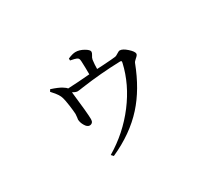

<svg xmlns="http://www.w3.org/2000/svg" viewBox="-116 -793 1232 1093"><g transform="rotate(-30 500.0 -246.0)"><path d="M357.4 65.4 344.7 51.8Q466.8 -20.5 551.8 -132.3Q636.7 -244.1 665 -369.1Q667 -377.9 665 -380.4Q663.1 -382.8 655.3 -382.8Q527.3 -378.9 402.3 -361.3Q371.1 -356.4 363.3 -356.4Q351.6 -356.4 332 -368.2Q349.6 -218.8 349.6 -181.6Q349.6 -155.3 326.2 -153.3Q309.6 -153.3 296.9 -175.8Q285.2 -195.3 284.2 -215.8Q284.2 -218.8 286.1 -228.5Q288.1 -243.2 288.1 -251Q287.1 -271.5 282.2 -307.6Q276.4 -348.6 271.5 -364.3Q264.6 -390.6 231.4 -425.8Q227.5 -430.7 225.6 -432.6L233.4 -445.3Q281.2 -429.7 301.8 -416Q318.4 -406.2 324.2 -397.5Q389.6 -400.4 468.8 -407.2Q468.8 -453.1 466.8 -493.2Q465.8 -505.9 463.9 -509.8Q461.9 -515.6 453.1 -520Q444.3 -524.4 413.1 -530.3V-543Q444.3 -556.6 463.9 -556.6Q489.3 -556.6 516.6 -541Q543.9 -525.4 543.9 -512.7Q543.9 -504.9 537.1 -494.1Q528.3 -481.4 526.4 -469.7Q522.5 -440.4 522.5 -411.1Q535.2 -412.1 562.5 -413.1Q626 -417 646.5 -419.9Q653.3 -420.9 666.5 -429.7Q679.7 -438.5 686.5 -438.5Q705.1 -438.5 732.4 -414.1Q759.8 -389.6 759.8 -375Q759.8 -366.2 743.2 -352.5Q729.5 -340.8 726.6 -333Q671.9 -189.5 587.9 -96.7Q499 2 357.4 65.4Z"/></g></svg>

Font: Bpmf Zihi Only R
Style: R
Weight: 400
Foundry: But Ko
Version: Version 1.320